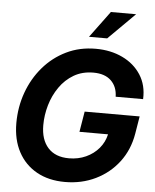

<svg xmlns="http://www.w3.org/2000/svg" viewBox="-62 -1002 860 1065"><g transform="rotate(5 368.0 -469.5)"><path d="M339.8 11.7Q248.5 11.7 181.9 -25.6Q115.2 -63 79.1 -130.9Q43 -198.7 43 -290.5Q43 -379.9 72 -460.7Q101.1 -541.5 154.8 -604.2Q208.5 -667 282.5 -703.1Q356.4 -739.3 446.8 -739.3Q529.8 -739.3 595.7 -707.8Q661.6 -676.3 698.5 -618.9Q735.4 -561.5 731.9 -483.9H579.1Q578.1 -539.6 543.5 -573Q508.8 -606.4 444.8 -606.4Q383.3 -606.4 336.2 -578.9Q289.1 -551.3 257.1 -505.1Q225.1 -459 209 -403.6Q192.9 -348.1 192.9 -292Q192.9 -211.4 233.6 -166.3Q274.4 -121.1 350.6 -121.1Q401.9 -121.1 444.8 -140.6Q487.8 -160.2 516.6 -194.3Q545.4 -228.5 555.2 -272.5H396L415 -386.7H721.2L705.1 -289.1Q689.9 -198.7 638.7 -131.1Q587.4 -63.5 510 -25.9Q432.6 11.7 339.8 11.7ZM402.8 -802.2 511.7 -949.7H652.3L503.9 -802.2Z"/></g></svg>

Font: Inter Display
Style: Bold Italic
Weight: 700
Italic angle: -9.39999°
Designer: Rasmus Andersson
Foundry: rsms
Version: Version 4.000;git-a52131595